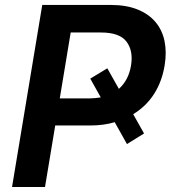

<svg xmlns="http://www.w3.org/2000/svg" viewBox="-20 -747 691 767"><path d="M28.1 0 148.8 -727.3H421.5Q484.4 -727.3 529.3 -709.2Q574.2 -691.1 601.2 -658.9Q628.2 -626.8 637.3 -582.7Q646.3 -538.7 637.8 -486.5Q627.5 -422.6 596.2 -372.9Q565 -323.2 512.1 -290.8L555.4 -213.8L487.2 -171.5L438.2 -258.9Q394.5 -245.7 339.5 -245.7H200.6L159.8 0ZM339.8 -354Q349.8 -354 360.4 -355.1Q371.1 -356.2 382.5 -358L340.6 -432.9L408.7 -474.1L454.9 -392Q494 -426.8 503.6 -486.5Q512.8 -544.7 485.1 -581Q457.4 -617.2 383.2 -617.2H262.4L218.8 -354Z"/></svg>

Font: Inter P Semi Bold
Style: Italic
Weight: 600
Italic angle: 9.39999°
Designer: Rasmus Andersson
Foundry: rsms
Version: Version 3.018;git-588b23468